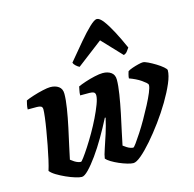

<svg xmlns="http://www.w3.org/2000/svg" viewBox="-112 -897 1019 1011"><g transform="rotate(-15 397.0 -391.5)"><path d="M212 0Q200 0 177 -7Q154 -14 128.5 -25.5Q103 -37 81.5 -50Q60 -63 50 -76Q57 -98 65 -133Q73 -168 80.5 -208Q88 -248 94.5 -286.5Q101 -325 104.5 -354Q108 -383 108 -396Q108 -409 100 -413Q92 -417 78 -417H28Q28 -430 31 -443Q34 -456 36 -464Q51 -471 77.5 -479.5Q104 -488 131 -494Q158 -500 172 -500Q200 -500 218 -487Q236 -474 236 -447Q236 -415 228.5 -368Q221 -321 210 -269.5Q199 -218 189 -174Q179 -130 174 -104Q184 -96 193.5 -90Q203 -84 212 -81Q221 -78 228 -78Q231 -78 244.5 -96Q258 -114 277.5 -144Q297 -174 317.5 -209.5Q338 -245 355.5 -281Q373 -317 384.5 -347.5Q396 -378 396 -395Q396 -408 388 -412.5Q380 -417 365 -417H314Q314 -431 317 -444Q320 -457 321 -464Q336 -471 361.5 -479.5Q387 -488 414 -494Q441 -500 458 -500Q486 -500 504 -487Q522 -474 522 -447Q522 -416 514.5 -368.5Q507 -321 496.5 -270.5Q486 -220 476 -175.5Q466 -131 461 -104Q470 -97 479.5 -91Q489 -85 498 -82Q507 -79 513 -79Q517 -79 530 -97Q543 -115 562 -144Q581 -173 601 -208Q621 -243 638.5 -276.5Q656 -310 667 -336.5Q678 -363 678 -376Q678 -382 669.5 -389.5Q661 -397 648 -406Q635 -415 618.5 -423Q602 -431 585 -437Q585 -445 588.5 -458.5Q592 -472 593 -474Q601 -480 618.5 -486Q636 -492 652.5 -496Q669 -500 677 -500Q687 -500 705.5 -491Q724 -482 744.5 -469.5Q765 -457 779.5 -444.5Q794 -432 794 -426Q794 -398 776 -356Q758 -314 729.5 -266Q701 -218 666.5 -171Q632 -124 598 -85Q564 -46 536.5 -23Q509 0 493 0Q481 0 460.5 -6Q440 -12 418 -21.5Q396 -31 378 -42Q360 -53 353 -62Q355 -80 366.5 -113Q378 -146 391 -187Q404 -228 413 -269L409 -270Q384 -221 356 -173Q328 -125 300 -86Q272 -47 249 -23.5Q226 0 212 0ZM350 -563Q340 -568 330.5 -577Q321 -586 319 -594Q362 -646 398 -688.5Q434 -731 461.5 -757Q489 -783 502 -783Q517 -783 536.5 -757.5Q556 -732 578.5 -689.5Q601 -647 624 -595Q618 -587 611 -577Q604 -567 591 -563L490 -670Z"/></g></svg>

Font: Texturina 12pt ExtraBold
Style: Italic
Weight: 800
Italic angle: -11°
Designer: Guillermo Torres Carreño
Foundry: Omnibus-Type
Version: Version 1.002